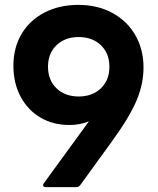

<svg xmlns="http://www.w3.org/2000/svg" viewBox="-20 -768 648 788"><path d="M168 0Q157 0 157 -8Q157 -12 160 -16L345 -270Q308 -255 265 -255Q198 -255 146 -285.5Q94 -316 64.5 -371.5Q35 -427 35 -498Q35 -572 68.5 -628.5Q102 -685 162.5 -716.5Q223 -748 302 -748Q380 -748 441 -715Q502 -682 535.5 -623.5Q569 -565 569 -491Q569 -423 540 -354.5Q511 -286 436 -183L309 -8Q303 0 293 0ZM429 -494Q429 -549 394 -582.5Q359 -616 303 -616Q247 -616 212 -582.5Q177 -549 177 -494Q177 -439 212 -405.5Q247 -372 303 -372Q359 -372 394 -405.5Q429 -439 429 -494Z"/></svg>

Font: LINE Seed Sans TH App
Style: Bold
Weight: 700
Designer: Dalton Maag Ltd | Thai characters by Cadson Demak Co.,Ltd.
Foundry: Dalton Maag Ltd
Version: Version 1.003